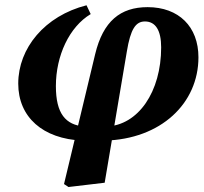

<svg xmlns="http://www.w3.org/2000/svg" viewBox="-20 -526 786 739"><path d="M297.3 15.2 305.3 -39C232.1 -44.8 195.1 -89 195.1 -194.6C195.1 -311.9 246.7 -422.5 329.1 -471.8L313 -505.7C152.3 -464.8 50.2 -340.8 50.2 -204.2C50.2 -75.6 144.3 8.6 297.3 15.2ZM243.7 193.8 382.9 177.3 468.2 -327.7C482.4 -414.3 502.3 -443.4 537.9 -443.4C579 -443.4 600.3 -408.5 600.3 -343.7C600.3 -173.4 512.5 -42.9 388.2 -39L382.2 15.2C599.8 9.9 743.8 -128.5 743.8 -305.4C743.8 -423.3 668.1 -498.5 548.1 -498.5C443.1 -498.5 376.8 -444.2 346.3 -317.6L226.4 182.4L243.7 193.8Z"/></svg>

Font: Source Serif Variable
Style: Italic
Weight: 389
Italic angle: -12°
Designer: Frank Grießhammer
Foundry: Adobe Systems Incorporated
Version: Version 3.001;hotconv 1.0.111;makeotfexe 2.5.65597